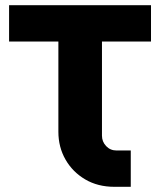

<svg xmlns="http://www.w3.org/2000/svg" viewBox="-20 -720 617 740"><path d="M421 0Q357 0 308.5 -28.5Q260 -57 232.5 -105Q205 -153 205 -212V-560H15V-700H562V-560H373V-197Q373 -174 389 -157Q405 -140 429 -140H484V0Z"/></svg>

Font: MuseoModerno
Style: Bold
Weight: 700
Designer: Pablo Cosgaya, Héctor Gatti, Marcela Romero, and the Authors of The MuseoModerno Project.
Foundry: Omnibus-Type Team
Version: Version 1.001